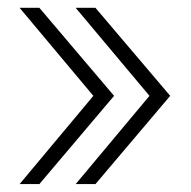

<svg xmlns="http://www.w3.org/2000/svg" viewBox="-20 -543 491 493"><path d="M30.3 -70.3 219.7 -296.9 30.3 -522.9H81.1L272.9 -296.9L81.1 -70.3ZM174.3 -70.3 363.8 -296.9 174.3 -522.9H225.1L417 -296.9L225.1 -70.3Z"/></svg>

Font: Inter 28pt ExtraLight
Style: Regular
Weight: 250
Designer: Rasmus Andersson
Foundry: rsms
Version: Version 4.001;git-66647c0bb